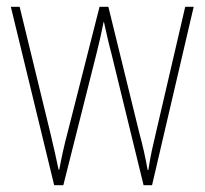

<svg xmlns="http://www.w3.org/2000/svg" viewBox="-20 -547 604 567"><path d="M309 -389 404 0H429L552 -527H527L440 -153C430 -110 426 -95 418 -45H416C410 -79 402 -116 391 -156L300 -527H274L181 -161C169 -117 160 -73 155 -46H153C146 -80 139 -111 128 -157L38 -527H12L140 0H167L265 -389C273 -421 280 -451 286 -482H287C294 -451 300 -422 309 -389Z"/></svg>

Font: Noto Sans Gurmukhi Condensed Thin
Style: Regular
Weight: 100
Width: 3
Designer: Jelle Bosma - Monotype Design Team
Foundry: Monotype Imaging Inc.
Version: Version 2.004